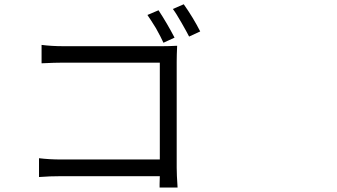

<svg xmlns="http://www.w3.org/2000/svg" viewBox="-20 -834 1540 877"><path d="M709 22.5Q709 18.6 709 6.8Q710 -15.6 710 -29.3H261.7Q207 -29.3 158.2 -25.4V-111.3Q205.1 -105.5 259.8 -105.5H710V-547.9H270.5Q231.4 -547.9 169.9 -544.9V-628.9Q215.8 -623 269.5 -623H721.7Q753.9 -623 789.1 -625Q787.1 -582 787.1 -551.8V-309.6V-68.4Q787.1 -36.1 791 20.5V22.5ZM726.6 -638.7Q715.8 -663.1 692.4 -705.1Q668.9 -743.2 653.3 -765.6L704.1 -787.1Q743.2 -727.5 777.3 -662.1ZM843.8 -667Q834 -686.5 808.6 -731Q783.2 -775.4 769.5 -793L819.3 -814.5Q863.3 -752 894.5 -690.4Z"/></svg>

Font: Bpmf GenSeki Gothic R
Style: R
Weight: 400
Foundry: But Ko
Version: Version 1.320